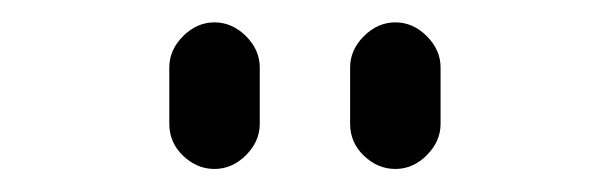

<svg xmlns="http://www.w3.org/2000/svg" viewBox="-20 -760 540 170"><path d="M290 -650.4V-700.2Q290 -715.8 302.2 -728Q314.5 -740.2 330.1 -740.2Q345.7 -740.2 357.9 -728Q370.1 -715.8 370.1 -700.2V-650.4Q370.1 -634.8 357.9 -622.6Q345.7 -610.4 330.1 -610.4Q314.5 -610.4 302.2 -622.1Q290 -633.8 290 -650.4ZM129.9 -650.4V-700.2Q129.9 -715.8 142.1 -728Q154.3 -740.2 169.9 -740.2Q185.5 -740.2 197.8 -728Q210 -715.8 210 -700.2V-650.4Q210 -634.8 197.8 -622.6Q185.5 -610.4 169.9 -610.4Q154.3 -610.4 142.1 -622.1Q129.9 -633.8 129.9 -650.4Z"/></svg>

Font: Rounded Mgen+ 2m regular
Style: Regular
Weight: 400
Designer: [Source Han Sans]
Ryoko NISHIZUKA  (kana & ideographs); Paul D. Hunt (Latin, Greek & Cyrillic); Wenlong ZHANG  (bopomofo
Version: Version 1.059.20150602